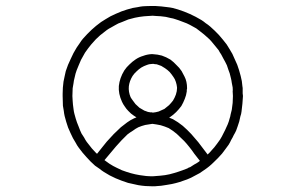

<svg xmlns="http://www.w3.org/2000/svg" viewBox="-20 -828 1040 654"><path d="M807.6 -501Q806.6 -487.3 805.7 -474.6Q804.7 -461.9 802.7 -448.2Q801.8 -439.5 798.8 -431.6Q796.9 -422.9 794.9 -414.1Q791 -403.3 789.1 -396.5Q786.1 -388.7 784.2 -382.8Q782.2 -378.9 780.3 -375Q778.3 -371.1 776.4 -368.2Q772.5 -359.4 767.6 -351.6Q763.7 -342.8 758.8 -335Q752.9 -327.1 748 -320.3Q742.2 -312.5 736.3 -304.7Q722.7 -289.1 708 -275.4Q693.4 -260.7 675.8 -249Q668 -243.2 660.2 -238.3Q652.3 -234.4 643.6 -229.5Q636.7 -225.6 630.9 -222.7Q625 -219.7 617.2 -216.8Q604.5 -211.9 591.8 -208Q579.1 -204.1 565.4 -201.2Q556.6 -199.2 547.9 -198.2Q538.1 -196.3 529.3 -195.3Q522.5 -194.3 516.6 -194.3Q509.8 -193.4 500 -193.4Q487.3 -193.4 475.6 -194.3Q462.9 -195.3 451.2 -197.3Q442.4 -199.2 433.6 -201.2Q424.8 -203.1 416 -205.1Q394.5 -211.9 374 -220.7Q353.5 -229.5 334 -242.2Q326.2 -247.1 319.3 -252.9Q311.5 -257.8 303.7 -263.7Q288.1 -277.3 274.4 -293Q260.7 -307.6 248 -325.2Q242.2 -333 238.3 -340.8Q233.4 -348.6 228.5 -357.4Q219.7 -375 211.9 -393.6Q205.1 -413.1 200.2 -432.6Q198.2 -441.4 197.3 -450.2Q195.3 -459 194.3 -467.8Q193.4 -484.4 193.4 -501Q193.4 -504.9 193.4 -508.8Q193.4 -529.3 196.3 -549.8Q198.2 -558.6 200.2 -568.4Q202.1 -577.1 204.1 -585.9Q210.9 -607.4 220.7 -627Q229.5 -647.5 241.2 -666Q246.1 -673.8 252 -681.6Q256.8 -689.5 262.7 -696.3Q277.3 -712.9 292 -726.6Q306.6 -740.2 324.2 -752.9Q332 -757.8 339.8 -762.7Q347.7 -767.6 356.4 -772.5Q374 -781.2 393.6 -789.1Q412.1 -795.9 431.6 -800.8Q440.4 -802.7 449.2 -803.7Q458 -805.7 466.8 -806.6Q482.4 -807.6 499 -807.6Q503.9 -807.6 508.8 -807.6Q529.3 -806.6 549.8 -803.7Q559.6 -802.7 568.4 -800.8Q577.1 -797.9 585.9 -795.9Q607.4 -789.1 627 -780.3Q646.5 -771.5 666 -759.8Q673.8 -754.9 680.7 -749Q688.5 -744.1 696.3 -737.3Q711.9 -723.6 725.6 -709Q739.3 -693.4 752 -676.8Q756.8 -668.9 761.7 -661.1Q766.6 -653.3 771.5 -644.5Q780.3 -626 788.1 -607.4Q794.9 -588.9 799.8 -569.3Q801.8 -560.5 803.7 -551.8Q804.7 -543 805.7 -534.2Q805.7 -531.2 806.6 -528.3Q806.6 -524.4 806.6 -521.5Q806.6 -513.7 806.6 -509.8Q806.6 -505.9 807.6 -501ZM627.9 -258.8Q634.8 -262.7 641.6 -267.6Q649.4 -271.5 656.2 -276.4Q668.9 -286.1 678.7 -293.9Q687.5 -301.8 693.4 -307.6Q702.1 -317.4 702.1 -317.4Q702.1 -317.4 710 -326.2Q714.8 -333 719.7 -338.9Q724.6 -345.7 729.5 -352.5Q736.3 -363.3 741.2 -374Q747.1 -384.8 752 -396.5Q755.9 -404.3 757.8 -410.2Q759.8 -415 761.7 -422.9Q764.6 -430.7 765.6 -438.5Q767.6 -446.3 769.5 -454.1Q771.5 -465.8 772.5 -477.5Q773.4 -489.3 773.4 -501Q773.4 -501 773.4 -501Q773.4 -501 773.4 -501Q772.5 -517.6 772.5 -517.6Q773.4 -517.6 772.5 -530.3Q771.5 -538.1 769.5 -545.9Q768.6 -553.7 766.6 -561.5Q762.7 -580.1 757.8 -590.8Q753.9 -601.6 752.9 -605.5Q747.1 -617.2 747.1 -617.2Q747.1 -617.2 741.2 -627.9Q737.3 -635.7 733.4 -642.6Q728.5 -649.4 724.6 -657.2Q714.8 -669.9 707 -678.7Q699.2 -688.5 693.4 -694.3Q683.6 -703.1 683.6 -703.1Q683.6 -703.1 674.8 -710.9Q668 -716.8 661.1 -721.7Q655.3 -726.6 648.4 -731.4Q637.7 -737.3 627 -743.2Q616.2 -749 604.5 -752.9Q604.5 -752.9 604.5 -752.9Q604.5 -752.9 604.5 -752.9Q588.9 -758.8 588.9 -758.8Q588.9 -758.8 577.1 -762.7Q569.3 -765.6 561.5 -766.6Q553.7 -768.6 544.9 -770.5Q525.4 -773.4 513.7 -773.4Q501 -774.4 500 -774.4Q483.4 -773.4 483.4 -773.4Q483.4 -773.4 470.7 -772.5Q462.9 -771.5 455.1 -770.5Q447.3 -769.5 439.5 -767.6Q428.7 -764.6 417 -761.7Q406.2 -757.8 395.5 -752.9Q395.5 -752.9 395.5 -752.9Q395.5 -752.9 395.5 -752.9Q382.8 -748 382.8 -748Q382.8 -748 372.1 -742.2Q365.2 -738.3 358.4 -734.4Q350.6 -730.5 343.8 -725.6Q331.1 -715.8 321.3 -708Q312.5 -700.2 306.6 -694.3Q297.9 -684.6 297.9 -684.6Q297.9 -684.6 290 -675.8Q284.2 -668.9 279.3 -662.1Q274.4 -655.3 269.5 -648.4Q261.7 -634.8 255.9 -624Q251 -613.3 248 -605.5Q241.2 -588.9 241.2 -588.9Q241.2 -588.9 237.3 -577.1Q235.4 -568.4 233.4 -560.5Q231.4 -553.7 230.5 -544.9Q229.5 -538.1 227.5 -527.3Q226.6 -515.6 226.6 -501Q227.5 -484.4 227.5 -484.4Q227.5 -484.4 228.5 -471.7Q229.5 -463.9 230.5 -456.1Q231.4 -448.2 233.4 -440.4Q238.3 -421.9 242.2 -411.1Q246.1 -400.4 248 -396.5Q252.9 -383.8 252.9 -383.8Q252.9 -383.8 257.8 -373Q262.7 -366.2 266.6 -359.4Q270.5 -351.6 275.4 -344.7Q285.2 -332 293 -322.3Q300.8 -313.5 306.6 -307.6Q316.4 -298.8 316.4 -298.8Q316.4 -298.8 325.2 -291Q332 -285.2 338.9 -280.3Q345.7 -275.4 352.5 -270.5Q366.2 -261.7 377 -256.8Q387.7 -252 395.5 -248Q412.1 -242.2 412.1 -242.2Q412.1 -242.2 424.8 -238.3Q432.6 -236.3 440.4 -234.4Q448.2 -232.4 456.1 -231.4Q466.8 -229.5 477.5 -228.5Q488.3 -227.5 500 -227.5Q512.7 -228.5 512.7 -228.5Q512.7 -228.5 525.4 -229.5Q533.2 -230.5 542 -231.4Q549.8 -232.4 557.6 -234.4Q573.2 -238.3 587.9 -243.2Q602.5 -248 617.2 -253.9Q620.1 -254.9 622.1 -256.8Q625 -257.8 627.9 -258.8ZM500 -643.6Q517.6 -642.6 531.2 -638.7Q545.9 -633.8 560.5 -625Q572.3 -616.2 581.1 -606.4Q590.8 -597.7 598.6 -585.9Q599.6 -584 608.4 -567.4Q617.2 -550.8 617.2 -527.3Q617.2 -524.4 616.2 -522.5Q616.2 -519.5 616.2 -516.6Q614.3 -502.9 609.4 -491.2Q604.5 -478.5 597.7 -466.8Q589.8 -456.1 580.1 -446.3Q570.3 -436.5 558.6 -428.7Q544.9 -420.9 530.3 -416Q515.6 -411.1 500 -411.1Q495.1 -411.1 490.2 -411.1Q485.4 -412.1 479.5 -413.1Q476.6 -414.1 473.6 -415Q470.7 -416 466.8 -417Q463.9 -418 462.9 -418.9Q460.9 -418.9 458 -420.9Q446.3 -426.8 436.5 -433.6Q425.8 -440.4 417 -450.2Q410.2 -457 405.3 -464.8Q399.4 -472.7 395.5 -481.4Q382.8 -508.8 384.8 -535.2Q387.7 -562.5 403.3 -587.9Q411.1 -599.6 420.9 -608.4Q430.7 -618.2 442.4 -626Q454.1 -633.8 467.8 -637.7Q480.5 -642.6 495.1 -643.6Q497.1 -643.6 499 -643.6Q500 -643.6 500 -643.6ZM500 -444.3Q510.7 -445.3 520.5 -448.2Q530.3 -452.1 540 -457Q547.9 -462.9 555.7 -469.7Q562.5 -476.6 569.3 -485.4Q575.2 -495.1 579.1 -505.9Q583 -517.6 583 -527.3Q583 -528.3 583 -529.3Q583 -529.3 583 -530.3Q582 -540 579.1 -548.8Q576.2 -558.6 570.3 -566.4Q564.5 -575.2 557.6 -583Q550.8 -589.8 542 -595.7Q536.1 -599.6 529.3 -603.5Q522.5 -606.4 515.6 -608.4Q513.7 -608.4 511.7 -609.4Q509.8 -609.4 507.8 -609.4Q503.9 -610.4 502.9 -610.4Q501 -610.4 500 -610.4Q489.3 -610.4 479.5 -606.4Q470.7 -603.5 460.9 -597.7Q452.1 -591.8 445.3 -585Q437.5 -578.1 431.6 -569.3Q420.9 -551.8 418.9 -534.2Q417 -515.6 424.8 -497.1Q428.7 -490.2 432.6 -485.4Q436.5 -479.5 441.4 -473.6Q448.2 -466.8 455.1 -460.9Q462.9 -456.1 471.7 -451.2Q471.7 -451.2 471.7 -451.2Q471.7 -451.2 471.7 -451.2Q474.6 -450.2 474.6 -450.2Q474.6 -450.2 477.5 -449.2Q479.5 -448.2 482.4 -447.3Q484.4 -447.3 486.3 -446.3Q489.3 -446.3 491.2 -445.3Q494.1 -445.3 497.1 -445.3Q497.1 -445.3 498 -445.3Q500 -444.3 500 -444.3ZM498 -440.4Q498 -440.4 498 -440.4Q499 -440.4 499 -440.4Q499 -440.4 499 -440.4Q500 -440.4 500 -440.4Q500 -440.4 500 -440.4Q500 -440.4 501 -440.4Q501 -440.4 501 -440.4Q501 -440.4 501 -440.4Q519.5 -437.5 536.1 -433.6Q552.7 -429.7 569.3 -421.9Q586.9 -412.1 602.5 -399.4Q617.2 -386.7 631.8 -371.1Q655.3 -343.8 655.3 -343.8Q655.3 -343.8 686.5 -302.7Q687.5 -299.8 688.5 -297.9Q689.5 -294.9 689.5 -292Q689.5 -290 688.5 -287.1Q687.5 -284.2 686.5 -282.2Q684.6 -280.3 682.6 -278.3Q679.7 -277.3 677.7 -276.4Q674.8 -275.4 672.9 -275.4Q669.9 -275.4 667 -276.4Q665 -277.3 662.1 -278.3Q660.2 -280.3 659.2 -282.2Q650.4 -293.9 641.6 -304.7Q633.8 -316.4 625 -327.1Q620.1 -333 616.2 -337.9Q611.3 -342.8 607.4 -347.7Q594.7 -360.4 582 -372.1Q569.3 -382.8 554.7 -391.6Q541 -397.5 527.3 -401.4Q513.7 -404.3 499 -406.2Q487.3 -404.3 474.6 -402.3Q462.9 -399.4 451.2 -394.5Q441.4 -389.6 432.6 -382.8Q422.9 -377 414.1 -370.1Q393.6 -350.6 375 -329.1Q357.4 -307.6 338.9 -286.1Q337.9 -284.2 335 -282.2Q333 -280.3 330.1 -280.3Q328.1 -279.3 325.2 -279.3Q322.3 -279.3 320.3 -280.3Q317.4 -281.2 315.4 -283.2Q313.5 -284.2 311.5 -287.1Q310.5 -289.1 309.6 -292Q308.6 -293.9 308.6 -296.9Q308.6 -299.8 309.6 -301.8Q310.5 -304.7 312.5 -306.6Q320.3 -316.4 328.1 -326.2Q335.9 -335.9 343.8 -345.7Q355.5 -358.4 367.2 -371.1Q378.9 -382.8 391.6 -394.5Q402.3 -403.3 413.1 -411.1Q423.8 -418.9 436.5 -424.8Q449.2 -430.7 460.9 -433.6Q473.6 -436.5 486.3 -438.5Q489.3 -439.5 492.2 -439.5Q495.1 -439.5 498 -440.4Z"/></svg>

Font: LetsEatIcons
Style: Regular
Weight: 400
Designer: Swedish Technologies
Foundry: Swedish Technologies
Version: Version 1.26.0